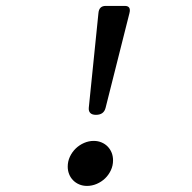

<svg xmlns="http://www.w3.org/2000/svg" viewBox="-20 -610 640 641"><path d="M270.5 10.7Q256.3 10.7 244.4 5.6Q232.4 0.5 223.9 -8.3Q215.3 -17.1 210.7 -28.8Q206.1 -40.5 206.1 -53.7Q206.1 -71.3 213.4 -86.9Q220.7 -102.5 232.9 -114.3Q245.1 -126 260.7 -132.8Q276.4 -139.6 293 -139.6Q307.1 -139.6 319.1 -134.5Q331.1 -129.4 339.6 -120.6Q348.1 -111.8 352.8 -100.1Q357.4 -88.4 357.4 -74.7Q357.4 -57.1 350.1 -41.5Q342.8 -25.9 330.8 -14.4Q318.8 -2.9 303 3.9Q287.1 10.7 270.5 10.7ZM396.5 -590.3Q418.5 -590.3 412.1 -565.9L332.5 -250Q326.7 -226.6 300.3 -226.6Q287.6 -226.6 281.5 -232.7Q275.4 -238.8 276.4 -250L308.6 -565.9Q310.5 -590.3 333 -590.3Z"/></svg>

Font: Courier Prime
Style: Italic
Weight: 400
Monospace: yes
Designer: Alan Dague-Greene
Foundry: Quote-Unquote Apps
Version: Version 1.202